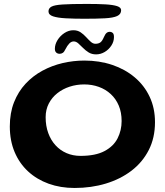

<svg xmlns="http://www.w3.org/2000/svg" viewBox="-20 -905 840 978"><path d="M360 52.5Q288 52.5 227.8 30.8Q167.5 9 123.2 -31.8Q79 -72.5 54.5 -130.5Q30 -188.5 30 -261Q30 -330 51.5 -384.2Q73 -438.5 110.2 -478.5Q147.5 -518.5 196 -544.8Q244.5 -571 299.2 -583.8Q354 -596.5 410 -596.5Q486 -596.5 551.5 -574.5Q617 -552.5 666 -511.2Q715 -470 742.2 -412.2Q769.5 -354.5 769.5 -282.5Q769.5 -203 737.8 -140.8Q706 -78.5 649.8 -35.5Q593.5 7.5 519.2 30Q445 52.5 360 52.5ZM390 -111Q466.5 -111 512.5 -135.5Q558.5 -160 579 -200.5Q599.5 -241 599.5 -288.5Q599.5 -332.5 585 -367Q570.5 -401.5 544.2 -425.8Q518 -450 483.2 -462.5Q448.5 -475 409 -475Q370 -475 334.8 -463.5Q299.5 -452 272 -430.2Q244.5 -408.5 228.5 -377.5Q212.5 -346.5 212.5 -308Q212.5 -263.5 225.8 -227.2Q239 -191 262.8 -165Q286.5 -139 319 -125Q351.5 -111 390 -111ZM284 -631Q273.5 -631 266.5 -637.2Q259.5 -643.5 259.5 -656.5Q259.5 -679 273 -700.8Q286.5 -722.5 308.2 -736.8Q330 -751 353.5 -751Q375 -751 390.5 -740.5Q406 -730 418.2 -716.5Q430.5 -703 442 -692.5Q453.5 -682 466 -682Q481.5 -682 491 -688.8Q500.5 -695.5 509 -715.5Q516 -731.5 522.8 -737.2Q529.5 -743 540 -743Q547.5 -743 554 -737.5Q560.5 -732 560.5 -716.5Q560.5 -693 547.2 -672.8Q534 -652.5 513.2 -640.2Q492.5 -628 469.5 -628Q447.5 -628 431.5 -638Q415.5 -648 402.8 -661Q390 -674 378.8 -684Q367.5 -694 355.5 -694Q343 -694 332.8 -683.2Q322.5 -672.5 313.5 -654.5Q307 -640.5 299.8 -635.8Q292.5 -631 284 -631ZM410.5 -809.5Q356.5 -809.5 315 -811.8Q273.5 -814 250.2 -821.8Q227 -829.5 227 -847Q227 -863 242.2 -871.2Q257.5 -879.5 299.5 -882.2Q341.5 -885 422.5 -885Q478 -885 517 -882.8Q556 -880.5 576.5 -873.8Q597 -867 597 -853Q597 -832.5 576.5 -823.2Q556 -814 514.8 -811.8Q473.5 -809.5 410.5 -809.5Z"/></svg>

Font: Gluten Medium
Style: Regular
Weight: 500
Designer: Tyler Finck
Foundry: Etcetera Type Company
Version: Version 1.300